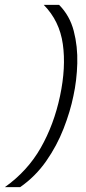

<svg xmlns="http://www.w3.org/2000/svg" viewBox="-41 -698 353 790"><path d="M-21 72Q72 6 126.5 -89.5Q181 -185 206 -303Q231 -421 217.5 -516.5Q204 -612 139 -678H202Q246 -634 262.5 -570.5Q279 -507 277 -437Q275 -367 261 -303Q248 -239 220.5 -168.5Q193 -98 149 -35Q105 28 42 72Z"/></svg>

Font: Kanit ExtraLight
Style: Italic
Weight: 275
Italic angle: -12°
Designer: Katatrad Team
Foundry: CadsonDemak
Version: Version 2.000; ttfautohint (v1.8.3)